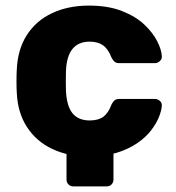

<svg xmlns="http://www.w3.org/2000/svg" viewBox="-20 -550 630 687"><path d="M243 117Q232 117 225 110Q218 103 218 92V-30L386 -44V92Q386 103 379 110Q372 117 361 117ZM298 10Q224 10 167 -17Q110 -44 76.5 -95.5Q43 -147 40 -219Q39 -235 39 -259.5Q39 -284 40 -300Q43 -373 76 -424.5Q109 -476 166.5 -503Q224 -530 298 -530Q367 -530 416.5 -510.5Q466 -491 496.5 -462Q527 -433 542.5 -402.5Q558 -372 559 -349Q560 -339 552 -331.5Q544 -324 534 -324H407Q396 -324 390 -329Q384 -334 379 -344Q367 -375 348.5 -388Q330 -401 301 -401Q261 -401 239.5 -375Q218 -349 216 -295Q215 -255 216 -224Q219 -169 240 -144Q261 -119 301 -119Q332 -119 350 -132.5Q368 -146 379 -176Q384 -186 390 -191Q396 -196 407 -196H534Q544 -196 552 -189Q560 -182 559 -171Q558 -155 549 -132Q540 -109 521 -84Q502 -59 471.5 -38Q441 -17 398 -3.5Q355 10 298 10Z"/></svg>

Font: Rubik
Style: Bold
Weight: 700
Designer: Hubert and Fischer
Foundry: Hubert and Fischer
Version: Version 2.300;gftools[0.9.30]